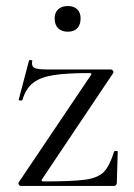

<svg xmlns="http://www.w3.org/2000/svg" viewBox="-20 -616 445 636"><path d="M281 -367Q284 -370 282.5 -372Q281 -374 277 -374Q200 -374 156.5 -367Q113 -360 89 -341Q65 -322 54 -284Q53 -283 50 -283Q41 -283 42 -286L76 -415Q77 -418 82.5 -417Q88 -416 87 -414Q86 -411 86 -406Q86 -394 97 -390Q108 -386 135 -386H346Q351 -386 354 -382Q357 -378 355 -374L119 -22Q115 -15 124 -15Q222 -15 263.5 -21Q305 -27 324 -46.5Q343 -66 358 -114Q359 -116 364.5 -116Q370 -116 370 -114L367 -11Q367 -7 364.5 -3.5Q362 0 358 0H49Q45 0 42.5 -4Q40 -8 42 -12ZM161 -555Q161 -574 172.5 -585Q184 -596 205 -596Q225 -596 236 -585Q247 -574 247 -555Q247 -534 236 -522.5Q225 -511 205 -511Q184 -511 172.5 -522.5Q161 -534 161 -555Z"/></svg>

Font: Cormorant Garamond
Style: Regular
Weight: 400
Designer: Christian Thalmann (Catharsis Fonts)
Version: Version 3.000